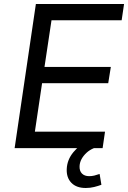

<svg xmlns="http://www.w3.org/2000/svg" viewBox="-20 -739 639 958"><path d="M53 0 159 -719H599L587 -638H237L202 -405H533L520 -324H190L154 -82H504L492 0ZM408 199Q361 199 336 173Q311 147 313 104Q315 58 346 20.5Q377 -17 422 -39L449 0Q427 9 411.5 23.5Q396 38 387 54.5Q378 71 377 90Q376 114 389 127Q402 140 425 140Q438 140 450.5 137Q463 134 477 129L486 183Q470 189 450 194Q430 199 408 199Z"/></svg>

Font: Nunitoga
Style: Medium Italic
Weight: 500
Italic angle: -9°
Designer: Vernon Adams
Foundry: Vernon Adams
Version: Version 1.0